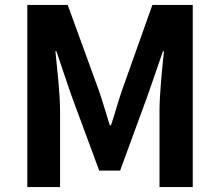

<svg xmlns="http://www.w3.org/2000/svg" viewBox="-20 -760 894 780"><path d="M91 -740V0H224V-309C224 -379 212 -482 205 -552H209L268 -378L383 -67H468L582 -378L642 -552H646C639 -482 628 -379 628 -309V0H763V-740H599L476 -394C460 -348 447 -299 431 -251H426C411 -299 397 -348 381 -394L255 -740Z"/></svg>

Font: Noto Sans KR Bold
Style: Regular
Weight: 700
Designer: Ryoko NISHIZUKA  (kana & ideographs); Paul D. Hunt (Latin, Greek & Cyrillic); Wenlong ZHANG  (bopomofo); Sandoll Communi
Foundry: Adobe Systems Incorporated
Version: Version 1.004;PS 1.004;hotconv 1.0.82;makeotf.lib2.5.63406